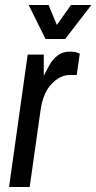

<svg xmlns="http://www.w3.org/2000/svg" viewBox="-20 -743 383 763"><path d="M16 0 90 -526H154V-442Q164 -462 176.5 -484.5Q189 -507 209 -522.5Q229 -538 259 -538Q276 -538 286.5 -534Q297 -530 297 -530L285 -445H258Q219 -445 185 -409.5Q151 -374 141 -304L98 0ZM161 -588 94 -723H173L206 -644L262 -723H343L239 -588Z"/></svg>

Font: Archivo Narrow
Style: Italic
Weight: 400
Italic angle: -8°
Designer: Hector Gatti
Foundry: Omnibus-Type
Version: Version 3.002